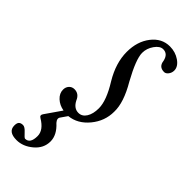

<svg xmlns="http://www.w3.org/2000/svg" viewBox="-230 -447 680 680"><g transform="rotate(45 110.5 -106.5)"><path d="M21 203.1Q-21 203.1 -21 171.9Q-21 159.2 -15.9 154.1Q-10.7 148.9 0 148.9Q9.3 148.9 22 163.1Q35.6 178.2 39.1 178.2Q64 178.2 64 140.1Q64 110.4 25.9 87.9Q15.6 82 22.9 71.8L64.9 11.2Q42 7.3 26.6 -7.1Q11.2 -21.5 11.2 -40Q11.2 -52.7 19 -61.3Q26.9 -69.8 39.1 -69.8Q62 -69.8 71.8 -45.9Q85 -20 107.9 -20Q126 -20 137 -37.4Q147.9 -54.7 147.9 -83Q147.9 -121.6 110.8 -181.2Q76.2 -238.8 76.2 -293.9Q76.2 -346.2 103.3 -381.1Q130.4 -416 170.9 -416Q198.7 -416 220.5 -400.9Q242.2 -385.7 242.2 -366.2Q242.2 -355 235.4 -345.9Q228.5 -336.9 220.2 -336.9Q193.8 -336.9 190.9 -363.8Q184.6 -392.1 161.1 -392.1Q145 -392.1 131.1 -372.3Q117.2 -352.5 117.2 -330.1Q117.2 -298.8 157.2 -226.1Q196.3 -159.7 194.8 -112.8Q194.8 -65.9 164.1 -28.6Q133.3 8.8 90.8 13.2L74.2 37.1Q66.4 46.9 78.1 60.1Q109.9 88.9 109.9 121.1Q109.9 155.3 81.5 179.2Q53.2 203.1 21 203.1Z"/></g></svg>

Font: Junicode SmCond Light
Style: Italic
Weight: 300
Width: 4
Italic angle: -11°
Designer: Peter S. Baker
Version: Version 2.206